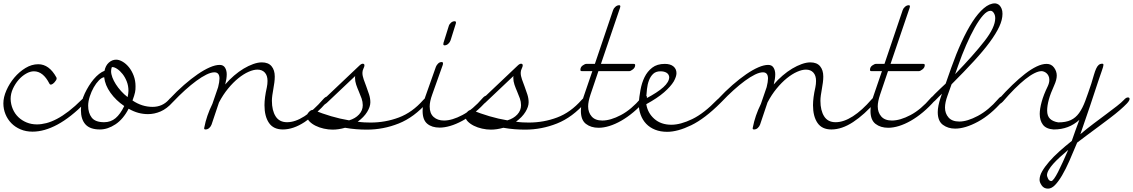

<svg xmlns="http://www.w3.org/2000/svg" viewBox="-37 -748 6721 1139"><path d="M298 -288Q298 -286 298.5 -285Q299 -284 299 -282Q299 -278 295.5 -272Q292 -266 286.5 -260Q281 -254 275 -250Q269 -246 264 -246Q259 -246 256 -252Q219 -325 164 -325Q142 -325 117.5 -311Q93 -297 73 -274Q53 -251 39.5 -221.5Q26 -192 26 -161Q27 -129 39 -101Q51 -73 72 -53Q93 -33 121 -21.5Q149 -10 182 -10Q208 -10 237.5 -17.5Q267 -25 300.5 -42.5Q334 -60 371 -88.5Q408 -117 449 -158Q461 -170 471 -170Q481 -170 481 -161Q481 -152 469 -139Q382 -51 304 -9Q226 33 156 33Q117 33 85 19.5Q53 6 30.5 -17Q8 -40 -4.5 -70.5Q-17 -101 -17 -135Q-17 -171 1 -212Q19 -253 48 -287.5Q77 -322 114 -344.5Q151 -367 190 -367Q255 -367 298 -288Z M581 -290Q566 -288 549.5 -271Q533 -254 519 -229.5Q505 -205 495.5 -175.5Q486 -146 486 -121Q486 -78 507 -50.5Q528 -23 581 -23Q620 -23 648.5 -47Q677 -71 700 -119Q651 -152 618.5 -197.5Q586 -243 581 -290ZM518 -277Q551 -316 583 -328Q589 -359 608.5 -376.5Q628 -394 652 -394Q670 -394 690.5 -382Q711 -370 728 -349Q745 -328 756 -299Q767 -270 767 -236Q767 -225 766.5 -217Q766 -209 764 -200Q762 -191 758.5 -179.5Q755 -168 749 -152Q805 -114 868 -114Q926 -114 964 -156Q976 -171 986 -171Q991 -171 994.5 -168.5Q998 -166 998 -161Q998 -154 987 -141Q953 -103 916 -87Q879 -71 841 -71Q812 -71 784 -78.5Q756 -86 726 -103Q694 -41 648 -10.5Q602 20 556 20Q497 20 470 -10Q443 -40 443 -95Q443 -146 466 -194Q489 -242 518 -277ZM720 -172Q722 -182 723.5 -191Q725 -200 725 -209Q725 -239 715 -264.5Q705 -290 690 -309Q675 -328 658.5 -339Q642 -350 630 -350H627H626Q626 -350 628 -354Q622 -340 622 -326Q622 -309 629.5 -289Q637 -269 650 -248.5Q663 -228 681 -208Q699 -188 720 -172Z M990 -144Q977 -130 968 -130Q958 -130 958 -140Q958 -147 969 -161Q1012 -207 1054.5 -244Q1097 -281 1135.5 -307.5Q1174 -334 1207.5 -348.5Q1241 -363 1266 -363Q1288 -363 1298 -346.5Q1308 -330 1308 -307Q1308 -281 1299 -247Q1323 -275 1351.5 -299.5Q1380 -324 1408.5 -341Q1437 -358 1465 -368Q1493 -378 1516 -378Q1555 -378 1574 -355Q1593 -332 1593 -294Q1593 -277 1590.5 -258Q1588 -239 1584.5 -220Q1581 -201 1578.5 -183Q1576 -165 1576 -150Q1576 -93 1598 -58Q1620 -23 1666 -23Q1714 -23 1768.5 -58Q1823 -93 1880 -159Q1894 -175 1904 -175Q1909 -175 1912.5 -172.5Q1916 -170 1916 -165Q1916 -159 1905 -146Q1837 -68 1770 -24Q1703 20 1641 20Q1585 20 1558.5 -19Q1532 -58 1532 -124Q1532 -168 1546 -230Q1550 -249 1550 -268Q1550 -300 1534 -317.5Q1518 -335 1490 -335Q1467 -335 1437.5 -322Q1408 -309 1377 -284Q1346 -259 1316 -222.5Q1286 -186 1262 -140L1218 -9Q1214 2 1204.5 11Q1195 20 1182 20Q1174 20 1174 13Q1174 10 1175 8Q1188 -61 1223 -132L1257 -231Q1265 -263 1265 -282Q1265 -319 1235 -319Q1215 -319 1187.5 -305.5Q1160 -292 1128 -268.5Q1096 -245 1060.5 -213Q1025 -181 990 -144Z M1901 -137Q1887 -125 1880 -125Q1876 -125 1873 -128.5Q1870 -132 1870 -136Q1870 -145 1884 -159L2094 -358Q2106 -370 2115 -370Q2125 -370 2125 -360Q2125 -353 2119 -341Q2113 -329 2113 -316Q2113 -298 2120.5 -277Q2128 -256 2136.5 -233.5Q2145 -211 2152.5 -187.5Q2160 -164 2160 -141Q2160 -115 2141 -84Q2122 -53 2085 -26Q2105 -23 2124 -22Q2143 -21 2161 -21Q2249 -21 2329 -51Q2409 -81 2474 -155Q2481 -163 2486 -167Q2491 -171 2497 -171Q2502 -171 2505.5 -168Q2509 -165 2509 -161Q2509 -154 2498 -141Q2420 -52 2328.5 -15.5Q2237 21 2140 21Q2108 21 2076 18.5Q2044 16 2010 10Q1971 21 1936 21Q1911 21 1884 15Q1857 9 1835 -2Q1813 -13 1798.5 -28Q1784 -43 1784 -62Q1784 -71 1795.5 -83.5Q1807 -96 1818 -96Q1820 -96 1820.5 -95.5Q1821 -95 1823 -95Q1875 -74 1927.5 -58.5Q1980 -43 2034 -34Q2071 -45 2093 -69Q2115 -93 2115 -124Q2115 -144 2108 -164Q2101 -184 2092 -204.5Q2083 -225 2076 -245.5Q2069 -266 2069 -287Q2069 -290 2069.5 -292.5Q2070 -295 2070 -297Z M2826 -166Q2839 -181 2851 -181Q2861 -181 2861 -171Q2861 -164 2852 -152Q2817 -111 2779.5 -81Q2742 -51 2705 -31Q2668 -11 2634 -1Q2600 9 2571 9Q2525 9 2497.5 -14Q2470 -37 2470 -90Q2470 -129 2486 -174L2549 -352Q2553 -362 2562 -371Q2571 -380 2583 -380Q2591 -380 2591 -372Q2591 -367 2590 -364L2527 -187Q2512 -146 2512 -116Q2512 -75 2535.5 -54Q2559 -33 2597 -33Q2645 -33 2707 -66Q2769 -99 2826 -166ZM2625 -593Q2628 -604 2638 -613Q2648 -622 2660 -622Q2668 -622 2668 -614Q2668 -612 2667.5 -611Q2667 -610 2667 -608L2636 -509Q2632 -497 2622 -488Q2612 -479 2600 -479Q2593 -479 2593 -486Q2593 -491 2594 -494Z M2840 -137Q2826 -125 2819 -125Q2815 -125 2812 -128.5Q2809 -132 2809 -136Q2809 -145 2823 -159L3033 -358Q3045 -370 3054 -370Q3064 -370 3064 -360Q3064 -353 3058 -341Q3052 -329 3052 -316Q3052 -298 3059.5 -277Q3067 -256 3075.5 -233.5Q3084 -211 3091.5 -187.5Q3099 -164 3099 -141Q3099 -115 3080 -84Q3061 -53 3024 -26Q3044 -23 3063 -22Q3082 -21 3100 -21Q3188 -21 3268 -51Q3348 -81 3413 -155Q3420 -163 3425 -167Q3430 -171 3436 -171Q3441 -171 3444.5 -168Q3448 -165 3448 -161Q3448 -154 3437 -141Q3359 -52 3267.5 -15.5Q3176 21 3079 21Q3047 21 3015 18.5Q2983 16 2949 10Q2910 21 2875 21Q2850 21 2823 15Q2796 9 2774 -2Q2752 -13 2737.5 -28Q2723 -43 2723 -62Q2723 -71 2734.5 -83.5Q2746 -96 2757 -96Q2759 -96 2759.5 -95.5Q2760 -95 2762 -95Q2814 -74 2866.5 -58.5Q2919 -43 2973 -34Q3010 -45 3032 -69Q3054 -93 3054 -124Q3054 -144 3047 -164Q3040 -184 3031 -204.5Q3022 -225 3015 -245.5Q3008 -266 3008 -287Q3008 -290 3008.5 -292.5Q3009 -295 3009 -297Z M3766 -166Q3779 -181 3790 -181Q3801 -181 3801 -171Q3801 -165 3791 -152Q3757 -113 3720.5 -82.5Q3684 -52 3648 -31.5Q3612 -11 3578 -0.5Q3544 10 3514 10Q3469 10 3439 -13Q3409 -36 3409 -90Q3409 -127 3425 -174L3477 -326H3415Q3406 -326 3406 -333Q3406 -350 3419.5 -359.5Q3433 -369 3441 -369H3492L3600 -688Q3603 -698 3613.5 -707.5Q3624 -717 3636 -717Q3643 -717 3643 -710Q3643 -707 3641 -701L3528 -369H3722Q3731 -369 3731 -362Q3731 -347 3717.5 -336.5Q3704 -326 3696 -326H3513L3466 -187Q3452 -145 3452 -117Q3452 -81 3473 -57Q3494 -33 3536 -33Q3585 -33 3646.5 -65.5Q3708 -98 3766 -166Z M3796 -164Q3863 -199 3898 -230.5Q3933 -262 3933 -291Q3931 -308 3917 -316.5Q3903 -325 3881 -325Q3854 -325 3838 -310Q3822 -295 3813 -271.5Q3804 -248 3801 -219.5Q3798 -191 3796 -164ZM3960 -265Q3942 -235 3902.5 -200.5Q3863 -166 3797 -130Q3805 -78 3844.5 -43Q3884 -8 3946 -8Q4000 -8 4069.5 -41.5Q4139 -75 4218 -157Q4231 -170 4239 -170Q4244 -170 4247.5 -166.5Q4251 -163 4251 -159Q4251 -151 4238 -138Q4144 -44 4063.5 -5Q3983 34 3921 34Q3881 34 3849.5 21.5Q3818 9 3796.5 -13.5Q3775 -36 3763.5 -67.5Q3752 -99 3752 -136Q3755 -173 3762.5 -214.5Q3770 -256 3786.5 -290Q3803 -324 3832 -346.5Q3861 -369 3907 -369Q3940 -369 3958 -354Q3976 -339 3976 -314Q3976 -294 3960 -265Z M4244 -144Q4231 -130 4222 -130Q4212 -130 4212 -140Q4212 -147 4223 -161Q4266 -207 4308.5 -244Q4351 -281 4389.5 -307.5Q4428 -334 4461.5 -348.5Q4495 -363 4520 -363Q4542 -363 4552 -346.5Q4562 -330 4562 -307Q4562 -281 4553 -247Q4577 -275 4605.5 -299.5Q4634 -324 4662.5 -341Q4691 -358 4719 -368Q4747 -378 4770 -378Q4809 -378 4828 -355Q4847 -332 4847 -294Q4847 -277 4844.5 -258Q4842 -239 4838.5 -220Q4835 -201 4832.5 -183Q4830 -165 4830 -150Q4830 -93 4852 -58Q4874 -23 4920 -23Q4968 -23 5022.5 -58Q5077 -93 5134 -159Q5148 -175 5158 -175Q5163 -175 5166.5 -172.5Q5170 -170 5170 -165Q5170 -159 5159 -146Q5091 -68 5024 -24Q4957 20 4895 20Q4839 20 4812.5 -19Q4786 -58 4786 -124Q4786 -168 4800 -230Q4804 -249 4804 -268Q4804 -300 4788 -317.5Q4772 -335 4744 -335Q4721 -335 4691.5 -322Q4662 -309 4631 -284Q4600 -259 4570 -222.5Q4540 -186 4516 -140L4472 -9Q4468 2 4458.5 11Q4449 20 4436 20Q4428 20 4428 13Q4428 10 4429 8Q4442 -61 4477 -132L4511 -231Q4519 -263 4519 -282Q4519 -319 4489 -319Q4469 -319 4441.5 -305.5Q4414 -292 4382 -268.5Q4350 -245 4314.5 -213Q4279 -181 4244 -144Z M5484 -166Q5497 -181 5508 -181Q5519 -181 5519 -171Q5519 -165 5509 -152Q5475 -113 5438.5 -82.5Q5402 -52 5366 -31.5Q5330 -11 5296 -0.5Q5262 10 5232 10Q5187 10 5157 -13Q5127 -36 5127 -90Q5127 -127 5143 -174L5195 -326H5133Q5124 -326 5124 -333Q5124 -350 5137.5 -359.5Q5151 -369 5159 -369H5210L5318 -688Q5321 -698 5331.5 -707.5Q5342 -717 5354 -717Q5361 -717 5361 -710Q5361 -707 5359 -701L5246 -369H5440Q5449 -369 5449 -362Q5449 -347 5435.5 -336.5Q5422 -326 5414 -326H5231L5184 -187Q5170 -145 5170 -117Q5170 -81 5191 -57Q5212 -33 5254 -33Q5303 -33 5364.5 -65.5Q5426 -98 5484 -166Z M5884 -160Q5897 -176 5907 -176Q5912 -176 5915.5 -173.5Q5919 -171 5919 -166Q5919 -160 5909 -147Q5840 -67 5764.5 -26Q5689 15 5629 15Q5587 15 5556.5 -7.5Q5526 -30 5526 -83Q5526 -118 5543 -169L5551 -192Q5542 -184 5531.5 -173Q5521 -162 5511.5 -152.5Q5502 -143 5493.5 -136.5Q5485 -130 5480 -130Q5470 -130 5470 -141Q5470 -148 5481 -161Q5492 -174 5508 -190Q5524 -206 5541.5 -222.5Q5559 -239 5573 -252L5606 -346Q5635 -428 5667 -498Q5699 -568 5732 -619Q5765 -670 5799 -699Q5833 -728 5865 -728Q5871 -728 5879 -725Q5887 -722 5893.5 -715Q5900 -708 5905 -696Q5910 -684 5910 -666Q5910 -631 5891 -590Q5872 -549 5834.5 -498Q5797 -447 5740.5 -385.5Q5684 -324 5608 -248L5584 -181Q5569 -140 5569 -110Q5569 -75 5590 -51Q5611 -27 5654 -27Q5701 -27 5764 -60.5Q5827 -94 5884 -160ZM5647 -359 5629 -308Q5740 -423 5803.5 -504.5Q5867 -586 5867 -640Q5867 -658 5858.5 -671Q5850 -684 5839 -684Q5819 -684 5795 -657Q5771 -630 5745.5 -584.5Q5720 -539 5694.5 -480.5Q5669 -422 5647 -359Z M5912 -145Q5897 -130 5888 -130Q5877 -130 5877 -140Q5877 -147 5888 -160Q5929 -206 5968.5 -244Q6008 -282 6044 -310Q6080 -338 6112.5 -353.5Q6145 -369 6172 -369Q6200 -369 6216 -347Q6232 -325 6232 -300Q6232 -275 6217 -242Q6195 -194 6185 -157.5Q6175 -121 6175 -92Q6175 -60 6192 -43.5Q6209 -27 6241 -22Q6286 -22 6315 -35.5Q6344 -49 6364.5 -77.5Q6385 -106 6401 -149Q6417 -192 6437 -252Q6446 -282 6452.5 -304Q6459 -326 6465.5 -340.5Q6472 -355 6480.5 -362.5Q6489 -370 6502 -370Q6509 -370 6509 -363Q6509 -355 6499 -327Q6489 -299 6478 -266Q6458 -203 6429.5 -119.5Q6401 -36 6372 48Q6411 15 6451 -15Q6491 -45 6526.5 -71.5Q6562 -98 6589 -119Q6616 -140 6630 -155Q6643 -170 6654 -170Q6664 -170 6664 -161Q6664 -151 6648 -134Q6632 -117 6606.5 -95Q6581 -73 6547.5 -47.5Q6514 -22 6479.5 3.5Q6445 29 6412 53.5Q6379 78 6353 98Q6329 156 6307 206Q6285 256 6263.5 292.5Q6242 329 6221.5 350Q6201 371 6180 371Q6156 371 6143 352.5Q6130 334 6130 319Q6130 295 6145.5 268Q6161 241 6187 211Q6213 181 6247.5 150Q6282 119 6321 88Q6332 57 6343 25.5Q6354 -6 6366 -37Q6304 20 6215 20H6213Q6169 17 6150 -8Q6131 -33 6131 -72Q6131 -102 6142.5 -144Q6154 -186 6178 -235Q6188 -256 6188 -274Q6188 -288 6183 -298Q6178 -308 6171 -314Q6164 -320 6156 -323Q6148 -326 6142 -326Q6124 -326 6099 -313.5Q6074 -301 6044.5 -277.5Q6015 -254 5981.5 -220.5Q5948 -187 5912 -145ZM6300 141Q6274 163 6251 184Q6228 205 6211 224Q6194 243 6184 260.5Q6174 278 6174 292Q6174 298 6180.5 312Q6187 326 6200 326Q6206 326 6216.5 311.5Q6227 297 6239.5 272.5Q6252 248 6267.5 214Q6283 180 6300 141Z"/></svg>

Font: Discipuli Britannica
Style: Regular
Weight: 400
Designer: Peter Wiegel
Foundry: Peter Wiegel
Version: Version 0.001 2009